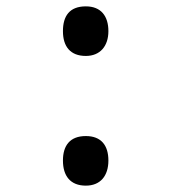

<svg xmlns="http://www.w3.org/2000/svg" viewBox="-20 -571 540 604"><path d="M250 -395C295 -395 321 -426 321 -473C321 -520 298 -551 250 -551C199 -551 178 -521 178 -473C178 -425 201 -395 250 -395ZM250 13C296 13 321 -18 321 -66C321 -114 298 -143 250 -143C200 -143 178 -113 178 -66C178 -18 201 13 250 13Z"/></svg>

Font: Noto Sans Mono ExtraCondensed SemiBold
Style: Regular
Weight: 600
Width: 2
Designer: Monotype Design Team
Foundry: Monotype Imaging Inc.
Version: Version 2.014